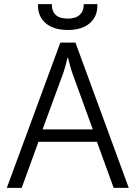

<svg xmlns="http://www.w3.org/2000/svg" viewBox="-20 -909 656 929"><path d="M166 -223 85 0H13L272 -703H345L603 0H530L449 -223ZM280 -539 186 -283H429L336 -539Q328 -559 319.5 -589.5Q311 -620 309 -630H307Q305 -620 296.5 -589.5Q288 -559 280 -539ZM164 -881V-889H231V-883Q231 -854 250 -836.5Q269 -819 308 -819Q346 -819 365.5 -837Q385 -855 385 -884V-889H451V-881Q451 -828 413.5 -796Q376 -764 308 -764Q240 -764 202 -796Q164 -828 164 -881Z"/></svg>

Font: Museo Sans Light
Style: Regular
Weight: 300
Designer: Jos Buivenga
Foundry: Jos Buivenga & Rosetta Type Foundry (extension, remastering)
Version: Version 3.600;PS 1.000;hotconv 1.0.88;makeotf.lib2.5.647800;